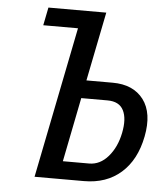

<svg xmlns="http://www.w3.org/2000/svg" viewBox="-52 -757 703 804"><g transform="rotate(5 300.0 -355.5)"><path d="M345.7 -75.2Q391.6 -75.2 425.8 -114.7Q460 -154.3 472.2 -214.8Q484.4 -275.4 466.8 -310.1Q449.2 -345.2 399.4 -345.2H289.1L235.4 -75.2ZM414.6 -420.9Q501.5 -420.9 544.4 -364.3Q586.9 -307.6 567.4 -208Q547.9 -108.4 486.3 -54.2Q424.8 0 330.6 0H123L250 -635.3H104L119.1 -710.9H362.3L304.2 -420.9Z"/></g></svg>

Font: RobotoCondensed-Italic
Style: Italic
Weight: 400
Designer: Google
Version: Version 1.200311; 2013